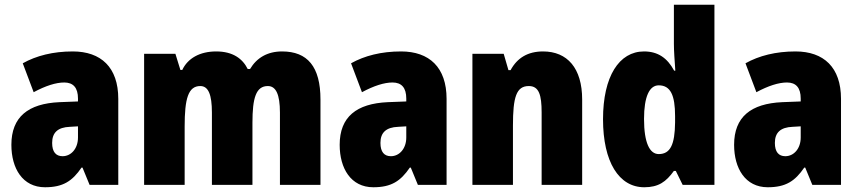

<svg xmlns="http://www.w3.org/2000/svg" viewBox="-20 -780 3622 810"><path d="M287 -563C204 -563 133 -545 76 -513L122 -391C172 -418 216 -432 251 -432C289 -432 309 -410 309 -364V-352L231 -349C99 -343 28 -287 28 -169C28 -70 75 10 170 10C246 10 285 -16 324 -73H328L358 0H479V-363C479 -496 406 -563 287 -563ZM275 -245 309 -247V-200C309 -153 280 -121 244 -121C216 -121 200 -139 200 -177C200 -220 223 -243 275 -245Z M1170 -563C1108 -563 1063 -536 1035 -489H1025C1003 -533 962 -563 892 -563C823 -563 772 -534 749 -485H741L720 -553H588V0H759V-246C759 -364 774 -417 825 -417C859 -417 874 -381 874 -305V0H1045V-262C1045 -367 1060 -417 1110 -417C1144 -417 1161 -382 1161 -305V0H1332V-360C1332 -499 1277 -563 1170 -563Z M1672 -563C1589 -563 1518 -545 1461 -513L1507 -391C1557 -418 1601 -432 1636 -432C1674 -432 1694 -410 1694 -364V-352L1616 -349C1484 -343 1413 -287 1413 -169C1413 -70 1460 10 1555 10C1631 10 1670 -16 1709 -73H1713L1743 0H1864V-363C1864 -496 1791 -563 1672 -563ZM1660 -245 1694 -247V-200C1694 -153 1665 -121 1629 -121C1601 -121 1585 -139 1585 -177C1585 -220 1608 -243 1660 -245Z M2271 -563C2207 -563 2162 -536 2134 -484H2125L2105 -553H1973V0H2144V-250C2144 -370 2158 -417 2211 -417C2254 -417 2265 -379 2265 -306V0H2436V-360C2436 -493 2373 -563 2271 -563Z M2698 10C2758 10 2790 -13 2823 -59H2831L2860 0H2994V-760H2823V-595C2823 -566 2826 -525 2829 -482H2824C2795 -536 2755 -563 2697 -563C2592 -563 2524 -458 2524 -277C2524 -97 2591 10 2698 10ZM2759 -130C2721 -130 2697 -177 2697 -278C2697 -373 2720 -420 2759 -420C2809 -420 2828 -378 2828 -290V-263C2827 -170 2808 -130 2759 -130Z M3336 -563C3253 -563 3182 -545 3125 -513L3171 -391C3221 -418 3265 -432 3300 -432C3338 -432 3358 -410 3358 -364V-352L3280 -349C3148 -343 3077 -287 3077 -169C3077 -70 3124 10 3219 10C3295 10 3334 -16 3373 -73H3377L3407 0H3528V-363C3528 -496 3455 -563 3336 -563ZM3324 -245 3358 -247V-200C3358 -153 3329 -121 3293 -121C3265 -121 3249 -139 3249 -177C3249 -220 3272 -243 3324 -245Z"/></svg>

Font: Noto Sans Arabic UI Cn Bk
Style: Regular
Weight: 900
Width: 3
Designer: Monotype Design Team, Nadine Chahine and Nizar Qandah
Foundry: Monotype Imaging Inc.
Version: Version 2.010